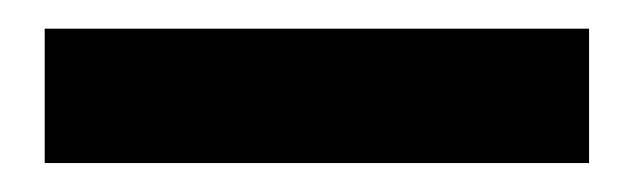

<svg xmlns="http://www.w3.org/2000/svg" viewBox="-20 -20 442 134"><path d="M391.1 0V93.8H11.2V0Z"/></svg>

Font: Roboto Condensed Medium
Style: Regular
Weight: 500
Designer: Christian Robertson
Foundry: Google
Version: Version 3.0